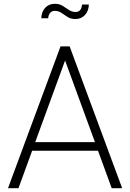

<svg xmlns="http://www.w3.org/2000/svg" viewBox="-20 -989 684 1009"><path d="M22 0H77L149 -197H495L567 0H622L346 -745H298ZM165 -242 322 -671 479 -242ZM376 -889Q407 -889 426.5 -910Q446 -931 447 -965H411Q408 -926 377 -926Q358 -926 342 -937Q326 -948 309 -958.5Q292 -969 268 -969Q237 -969 217.5 -948Q198 -927 197 -893H233Q235 -913 244.5 -922.5Q254 -932 267 -932Q287 -932 302.5 -921.5Q318 -911 335 -900Q352 -889 376 -889Z"/></svg>

Font: Plus Jakarta Sans ExtraLight
Style: Regular
Weight: 200
Designer: Gumpita Rahayu
Foundry: Tokotype
Version: Version 2.004; ttfautohint (v1.8.3)